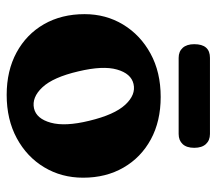

<svg xmlns="http://www.w3.org/2000/svg" viewBox="-58 -610 680 604"><g transform="rotate(90 282.0 -308.0)"><path d="M285 -473.5Q361.5 -473.5 418.5 -442.5Q475.5 -411.5 507.2 -356.5Q539 -301.5 539 -229.5Q539 -161.5 506.2 -107Q473.5 -52.5 414.8 -20.8Q356 11 278.5 11Q202.5 11 145.2 -20Q88 -51 56.2 -106.2Q24.5 -161.5 24.5 -234Q24.5 -301 57.2 -355.2Q90 -409.5 148.5 -441.5Q207 -473.5 285 -473.5ZM321 -75Q353.5 -82.5 366 -127.8Q378.5 -173 360 -248.5Q341 -328 309.5 -362Q278 -396 244 -388Q211.5 -380.5 198.8 -336.2Q186 -292 204.5 -214.5Q223 -135 254.8 -101.2Q286.5 -67.5 321 -75ZM119 -579Q119 -628.5 162 -628.5H401.5Q421.5 -628.5 433.2 -615.8Q445 -603 445 -579Q445 -555 433.2 -542.5Q421.5 -530 401.5 -530H162Q142 -530 130.5 -542.8Q119 -555.5 119 -579Z"/></g></svg>

Font: Fraunces 72pt S100
Style: Bold
Weight: 700
Version: Version 1.000; ttfautohint (v1.8.3)